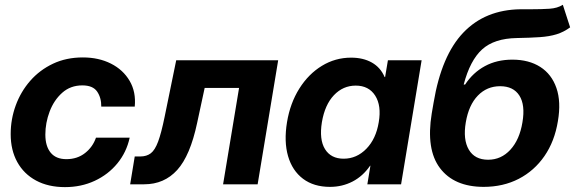

<svg xmlns="http://www.w3.org/2000/svg" viewBox="-20 -766 2390 798"><path d="M250 11.7Q180.7 11.7 129.9 -15.6Q79.1 -43 51.8 -92.5Q24.4 -142.1 24.4 -208.5Q24.4 -270.5 45.4 -327.9Q66.4 -385.3 105.7 -430.2Q145 -475.1 200.2 -501.2Q255.4 -527.3 324.2 -527.3Q390.1 -527.3 440.9 -501.7Q491.7 -476.1 518.8 -429.9Q545.9 -383.8 540 -322.8H400.9Q401.4 -359.4 383.8 -385.3Q366.2 -411.1 322.3 -411.1Q272.9 -411.1 238.5 -380.4Q204.1 -349.6 186.3 -302.5Q168.5 -255.4 168.5 -206.5Q168.5 -158.2 190.7 -131.3Q212.9 -104.5 255.9 -104.5Q301.3 -104.5 333.5 -129.9Q365.7 -155.3 378.9 -193.8H519Q505.9 -133.3 467.8 -86.9Q429.7 -40.5 373.5 -14.4Q317.4 11.7 250 11.7Z M521 0 540 -115.7H563Q589.4 -115.7 606.7 -128.9Q624 -142.1 637.2 -177.5Q650.4 -212.9 664.1 -279.8L712.4 -515.6H1136.2L1050.8 0H907.2L973.6 -400.4H830.6L799.3 -254.9Q770.5 -119.1 716.6 -59.6Q662.6 0 579.1 0Z M1351.6 10.7Q1284.2 10.7 1239.5 -22.9Q1194.8 -56.6 1177.2 -117.2Q1159.7 -177.7 1172.9 -258.3Q1186 -337.4 1224.1 -397.9Q1262.2 -458.5 1317.9 -492.4Q1373.5 -526.4 1439.5 -526.4Q1489.3 -526.4 1525.4 -506.1Q1561.5 -485.8 1578.6 -445.8H1580.6L1592.3 -515.6H1732.4L1647 0H1506.8L1519.5 -77.1H1518.1Q1488.3 -33.7 1445.3 -11.5Q1402.3 10.7 1351.6 10.7ZM1408.2 -106.4Q1462.4 -106.4 1502.7 -147.7Q1543 -189 1554.2 -258.3Q1565.9 -327.1 1539.3 -368.7Q1512.7 -410.2 1458.5 -410.2Q1405.8 -410.2 1367.9 -370.4Q1330.1 -330.6 1317.9 -258.3Q1306.2 -186 1330.8 -146.2Q1355.5 -106.4 1408.2 -106.4Z M2319.3 -746.1 2349.6 -652.3Q2323.2 -632.8 2293.2 -623.5Q2263.2 -614.3 2223.4 -611.6Q2183.6 -608.9 2128.4 -607.9Q2034.2 -606.4 1983.9 -560.8Q1933.6 -515.1 1907.2 -414.6H1913.1Q1945.8 -464.4 1995.4 -491.2Q2044.9 -518.1 2109.4 -518.1Q2178.2 -518.1 2225.6 -487.8Q2272.9 -457.5 2292.7 -400.1Q2312.5 -342.8 2298.8 -262.7Q2285.2 -178.7 2242.9 -117.4Q2200.7 -56.2 2136 -22.7Q2071.3 10.7 1989.7 10.7Q1867.2 10.3 1808.6 -67.4Q1750 -145 1774.4 -294.4L1782.2 -339.8Q1814.9 -535.6 1905.8 -630.6Q1996.6 -725.6 2143.6 -727.5Q2155.3 -727.5 2166 -727.5Q2176.8 -727.5 2187 -727.5Q2231.4 -727.5 2264.2 -729.7Q2296.9 -731.9 2319.3 -746.1ZM2008.8 -102.1Q2063 -102.1 2101.3 -143.8Q2139.6 -185.5 2151.4 -257.8Q2163.6 -329.6 2138.7 -368.7Q2113.8 -407.7 2058.6 -407.7Q2003.9 -407.7 1966.1 -368.7Q1928.2 -329.6 1916 -257.8Q1903.8 -186 1928.5 -144Q1953.1 -102.1 2008.8 -102.1Z"/></svg>

Font: Inter Display
Style: Bold Italic
Weight: 700
Italic angle: -9.39999°
Designer: Rasmus Andersson
Foundry: rsms
Version: Version 4.000;git-a52131595